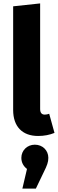

<svg xmlns="http://www.w3.org/2000/svg" viewBox="-20 -779 339 1124"><path d="M203 17C238 17 270 11 299 -1L268 -113C260 -110 251 -108 242 -108C224 -108 215 -119 215 -141V-759L57 -742V-135C57 -38 111 17 203 17ZM184 68C139 68 105 102 105 145C105 171 116 193 138 210L111 325H190L236 229C256 189 263 170 263 145C263 101 229 68 184 68Z"/></svg>

Font: Fira Sans
Style: Bold
Weight: 700
Designer: Carrois Corporate & Edenspiekermann AG
Foundry: Carrois Corporate GbR & Edenspiekermann AG
Version: Version 4.203